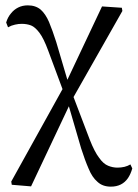

<svg xmlns="http://www.w3.org/2000/svg" viewBox="-20 -491 514 717"><path d="M24 199 96 205 248 -117 437 -450 435 -462 361 -467 225 -179 22 187ZM394 206Q415 206 431 198Q447 190 458 174Q468 159 474 138L467 123Q457 129 445 132Q432 135 419 135Q401 135 384 128Q366 121 350 98Q333 76 315 30L248 -146L225 -112H232L283 63Q297 107 311 139Q324 171 344 188Q363 206 394 206ZM228 -119 250 -151H244L190 -334Q176 -378 163 -409Q150 -439 132 -455Q113 -471 84 -471Q64 -471 48 -463Q32 -455 21 -441Q9 -427 3 -407L10 -389Q22 -396 36 -399Q49 -402 61 -402Q80 -402 96 -396Q111 -390 127 -369Q143 -348 160 -302Z"/></svg>

Font: Source Serif 4 48pt
Style: Regular
Weight: 400
Designer: Frank Grie√ühammer
Foundry: Adobe Systems Incorporated
Version: Version 4.004;hotconv 1.0.116;makeotfexe 2.5.65601